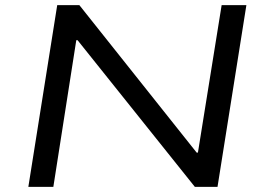

<svg xmlns="http://www.w3.org/2000/svg" viewBox="-20 -725 1033 745"><path d="M90 0 202 -705H288L743 -133H748L840 -705H936L824 0H736L281 -569H276L187 0Z"/></svg>

Font: Nunito Sans 7pt Expanded
Style: Italic
Weight: 400
Width: 7
Italic angle: -9°
Designer: Vernon Adams
Foundry: Vernon Adams
Version: Version 3.101;gftools[0.9.27]